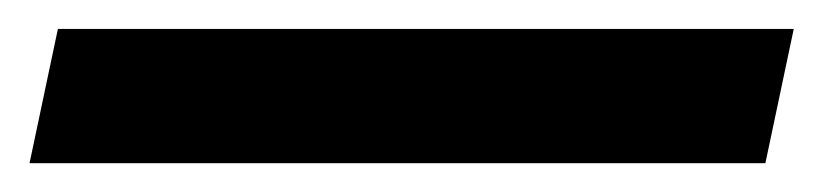

<svg xmlns="http://www.w3.org/2000/svg" viewBox="-33 -872 565 132"><path d="M493.2 -759.8H-12.7L6.8 -852.1H512.7Z"/></svg>

Font: Open Sans Hebrew Condensed
Style: Bold Italic
Weight: 700
Width: 3
Italic angle: -12°
Foundry: Ascender Corporation, Yanek Iontef
Version: Version 2.001;PS 002.001;hotconv 1.0.70;makeotf.lib2.5.58329